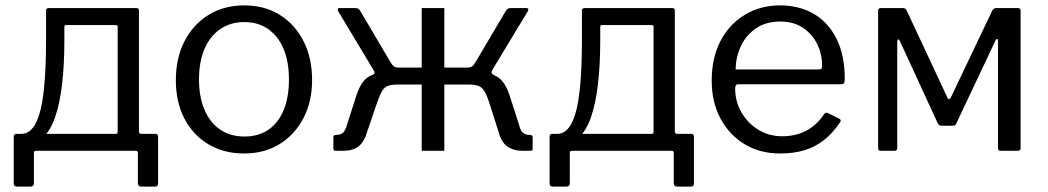

<svg xmlns="http://www.w3.org/2000/svg" viewBox="-20 -560 3893 713"><path d="M43 133Q37 133 34 130Q31 127 31 122V-52Q31 -63 41 -63H411Q417 -63 417 -70V-461Q417 -467 410 -467H226Q219 -467 219 -461L151 -520Q151 -530 161 -530H484Q492 -530 494 -528Q496 -526 496 -519V-72Q496 -63 504 -63H557Q567 -63 567 -52V122Q567 127 564.5 130Q562 133 555 133H506Q492 133 492 121V7Q492 0 484 0H114Q106 0 106 7V121Q106 133 92 133ZM64 -23 60 -63Q93 -63 113.5 -104Q134 -145 142.5 -222.5Q151 -300 151 -410V-520H219V-408Q219 -320 210.5 -247Q202 -174 184 -123Q166 -72 136 -46Q106 -20 64 -23Z M886 10Q811 10 753.5 -24.5Q696 -59 664.5 -120.5Q633 -182 633 -262Q633 -345 665.5 -407.5Q698 -470 755 -505Q812 -540 887 -540Q963 -540 1019.5 -504.5Q1076 -469 1107.5 -406.5Q1139 -344 1139 -263Q1139 -183 1107 -121.5Q1075 -60 1018.5 -25Q962 10 886 10ZM888 -53Q940 -53 977 -78.5Q1014 -104 1033.5 -151.5Q1053 -199 1053 -265Q1053 -331 1033 -378.5Q1013 -426 976 -452Q939 -478 887 -478Q836 -478 798 -452Q760 -426 739.5 -378.5Q719 -331 719 -265Q719 -200 739.5 -152Q760 -104 798 -78.5Q836 -53 888 -53Z M1226 0Q1222 0 1220 -2Q1218 -4 1218 -8V-50Q1218 -59 1228 -59Q1244 -59 1253 -66.5Q1262 -74 1268 -95L1303 -204Q1313 -235 1326.5 -254Q1340 -273 1362 -281.5Q1384 -290 1418 -291L1442 -309H1546V-530H1630V-309H1734L1758 -291Q1792 -290 1813.5 -281.5Q1835 -273 1849 -254Q1863 -235 1873 -204L1908 -95Q1913 -74 1922.5 -66.5Q1932 -59 1948 -59Q1958 -59 1958 -50V-8Q1958 -4 1956 -2Q1954 0 1949 0H1921Q1887 0 1864 -16Q1841 -32 1830 -75L1798 -175Q1788 -207 1778.5 -222Q1769 -237 1755.5 -241.5Q1742 -246 1720 -246H1630V0H1546V-246H1458Q1435 -246 1421.5 -241.5Q1408 -237 1399 -222Q1390 -207 1379 -175L1345 -75Q1333 -33 1311.5 -16.5Q1290 0 1255 0ZM1459 -276 1363 -282Q1371 -285 1371 -289.5Q1371 -294 1367 -300L1236 -518Q1230 -530 1241 -530H1300Q1307 -530 1311 -527Q1315 -524 1318 -519L1429 -331Q1436 -319 1442 -314Q1448 -309 1459 -309ZM1713 -276V-309Q1728 -309 1734 -314Q1740 -319 1747 -331L1858 -519Q1861 -524 1865 -527Q1869 -530 1876 -530H1935Q1946 -530 1940 -518L1808 -300Q1801 -288 1813 -282Z M2033 133Q2027 133 2024 130Q2021 127 2021 122V-52Q2021 -63 2031 -63H2401Q2407 -63 2407 -70V-461Q2407 -467 2400 -467H2216Q2209 -467 2209 -461L2141 -520Q2141 -530 2151 -530H2474Q2482 -530 2484 -528Q2486 -526 2486 -519V-72Q2486 -63 2494 -63H2547Q2557 -63 2557 -52V122Q2557 127 2554.5 130Q2552 133 2545 133H2496Q2482 133 2482 121V7Q2482 0 2474 0H2104Q2096 0 2096 7V121Q2096 133 2082 133ZM2054 -23 2050 -63Q2083 -63 2103.5 -104Q2124 -145 2132.5 -222.5Q2141 -300 2141 -410V-520H2209V-408Q2209 -320 2200.5 -247Q2192 -174 2174 -123Q2156 -72 2126 -46Q2096 -20 2054 -23Z M2710 -232Q2710 -183 2733.5 -142.5Q2757 -102 2796.5 -78Q2836 -54 2885 -54Q2935 -54 2974 -74.5Q3013 -95 3041 -137Q3045 -141 3047.5 -141.5Q3050 -142 3055 -140L3097 -119Q3106 -114 3099 -105Q3072 -65 3039.5 -39.5Q3007 -14 2967 -2Q2927 10 2877 10Q2803 10 2746 -24Q2689 -58 2656 -119Q2623 -180 2623 -260Q2623 -347 2656.5 -409.5Q2690 -472 2747.5 -506Q2805 -540 2876 -540Q2949 -540 3003 -508Q3057 -476 3087 -415Q3117 -354 3117 -268Q3117 -261 3115.5 -254Q3114 -247 3102 -247H2719Q2715 -247 2712.5 -242.5Q2710 -238 2710 -232ZM3016 -302Q3027 -302 3030 -304.5Q3033 -307 3033 -316Q3033 -359 3014.5 -396.5Q2996 -434 2961.5 -457Q2927 -480 2878 -480Q2824 -480 2787 -454.5Q2750 -429 2731 -388Q2712 -347 2712 -302Z M3250 0Q3241 0 3241 -10V-520Q3241 -530 3251 -530H3333Q3343 -530 3347 -521L3498 -198Q3500 -192 3504 -192Q3508 -192 3511 -198L3664 -519Q3667 -525 3670.5 -527.5Q3674 -530 3680 -530H3761Q3770 -530 3770 -520V-10Q3770 0 3760 0H3696Q3686 0 3686 -10V-410Q3686 -415 3682.5 -415Q3679 -415 3677 -410L3532 -103Q3529 -93 3518 -93H3477Q3466 -93 3462 -103L3322 -407Q3319 -414 3315.5 -413.5Q3312 -413 3312 -407V-10Q3312 0 3301 0Z"/></svg>

Font: Libre Franklin
Style: Regular
Weight: 400
Designer: Pablo Impallari, Rodrigo Fuenzalida, Nhung Nguyen
Foundry: Impallari Type
Version: Version 3.000